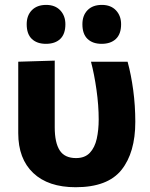

<svg xmlns="http://www.w3.org/2000/svg" viewBox="-20 -751 612 784"><path d="M289 13.5Q177 13.5 115.8 -44.5Q54.5 -102.5 54.5 -207V-499L203.5 -503.5V-231Q203.5 -168.5 223.8 -137Q244 -105.5 290.5 -105.5Q326.5 -105.5 346.8 -127Q367 -148.5 375 -184.2Q383 -220 383 -263.5Q383 -320.5 374 -384.2Q365 -448 351.5 -499H501Q515.5 -446 524 -382.8Q532.5 -319.5 532.5 -253.5Q532.5 -128 476 -57.2Q419.5 13.5 289 13.5ZM395 -572Q358.5 -572 337.5 -592Q316.5 -612 316.5 -652Q316.5 -688 337.5 -709.5Q358.5 -731 396 -731Q432.5 -731 453.5 -708.8Q474.5 -686.5 474.5 -652Q474.5 -612 453.2 -592Q432 -572 395 -572ZM167.5 -572Q131 -572 110 -592Q89 -612 89 -652Q89 -688 110.2 -709.5Q131.5 -731 168.5 -731Q205 -731 226 -708.8Q247 -686.5 247 -652Q247 -612 226 -592Q205 -572 167.5 -572Z"/></svg>

Font: Commissioner
Style: Bold
Weight: 700
Designer: Kostas Bartsokas
Foundry: Kostas Bartsokas
Version: Version 1.000; ttfautohint (v1.8.3)